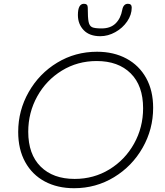

<svg xmlns="http://www.w3.org/2000/svg" viewBox="-20 -983 868 1013"><path d="M76 -287Q76 -400 131.5 -497.5Q187 -595 282 -652.5Q377 -710 492 -710Q580 -710 647 -674Q714 -638 751 -571.5Q788 -505 788 -414Q788 -301 732.5 -203.5Q677 -106 581.5 -48Q486 10 371 10Q283 10 216.5 -25.5Q150 -61 113 -128Q76 -195 76 -287ZM735 -412Q735 -531 669.5 -596Q604 -661 490 -661Q389 -661 306.5 -610.5Q224 -560 176.5 -474.5Q129 -389 129 -288Q129 -169 194.5 -104Q260 -39 374 -39Q475 -39 557.5 -89.5Q640 -140 687.5 -225.5Q735 -311 735 -412ZM391 -904Q391 -963 423 -963Q443 -963 443 -943Q443 -889 447.5 -867.5Q452 -846 466 -839.5Q480 -833 516 -833Q563 -833 590 -859.5Q617 -886 625 -931Q631 -963 655 -963Q675 -963 675 -943Q675 -905 651 -870Q627 -835 588.5 -813.5Q550 -792 509 -792Q452 -792 421.5 -824Q391 -856 391 -904Z"/></svg>

Font: Kodchasan ExtraLight
Style: Italic
Weight: 275
Italic angle: -10°
Version: Version 1.000; ttfautohint (v1.6)